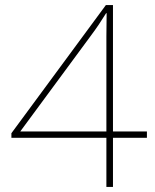

<svg xmlns="http://www.w3.org/2000/svg" viewBox="-20 -738 610 758"><path d="M560 -194H426V0H400V-194H25V-212L398 -718H426V-219H560ZM400 -524Q400 -567 400 -593.5Q400 -620 400.5 -640.5Q401 -661 401 -686H399Q382 -659 370 -641Q358 -623 335 -592L60 -219H400Z"/></svg>

Font: Noto Sans Cham Thin
Style: Regular
Weight: 250
Version: Version 2.002